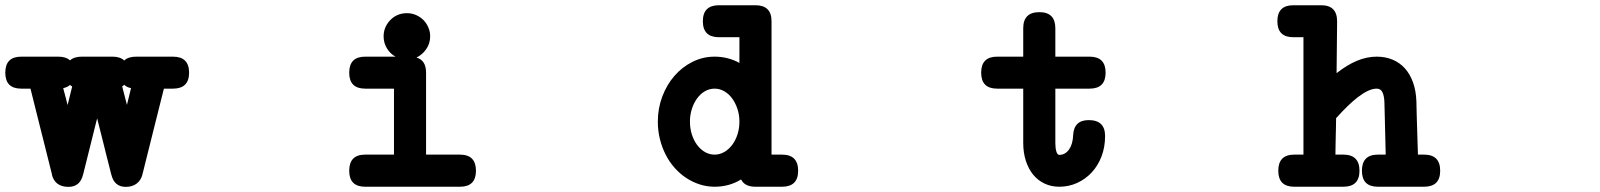

<svg xmlns="http://www.w3.org/2000/svg" viewBox="-70 -667 6110 733"><path d="M430.2 -330.6Q414.1 -333.5 404.3 -343.3Q400.4 -339.4 396.5 -337.4Q398.9 -327.1 400.1 -322.8Q401.4 -318.4 402.8 -312.7Q404.3 -307.1 406.7 -297.4Q409.2 -287.6 414.6 -266.6Q418.5 -282.2 422.4 -298.3Q426.3 -314.5 430.2 -330.6ZM205.6 -336.9Q201.2 -338.9 197.3 -342.8Q187 -333.5 171.4 -330.6Q173.3 -322.3 174.3 -318.6Q175.3 -314.9 176.8 -309.8Q178.2 -304.7 180.7 -295.2Q183.1 -285.6 188 -266.1Q190.4 -275.4 192.4 -283.2Q194.3 -291 196.3 -299.1Q198.2 -307.1 200.4 -316.2Q202.6 -325.2 205.6 -336.9ZM11.2 -328.6Q-49.8 -328.6 -49.8 -389.6Q-49.8 -450.7 11.2 -450.7H152.3Q181.6 -450.7 197.3 -436.5Q212.9 -450.7 242.2 -450.7H359.9Q388.7 -450.7 404.3 -436Q419.4 -450.7 449.7 -450.7H590.3Q651.9 -450.7 651.9 -389.6Q651.9 -328.6 590.3 -328.6H555.7Q535.2 -246.6 514.6 -164.6Q494.1 -82.5 473.6 -0.5Q468.3 21 451.9 33.7Q435.5 46.4 410.2 46.4Q366.2 46.4 355 -0.5V0Q348.1 -27.3 343.3 -46.4Q338.4 -65.4 334.7 -80.1Q331.1 -94.7 327.9 -107.7Q324.7 -120.6 321 -135.3Q317.4 -149.9 312.5 -168.9Q307.6 -188 300.8 -215.3Q287.1 -161.1 273.9 -107.4Q260.7 -53.7 247.1 0V-0.5Q235.8 46.4 191.4 46.4Q165 46.4 148.9 33.9Q132.8 21.5 127.9 -1.5L128.4 -1Q117.7 -44.9 107.4 -85Q97.2 -125 87.4 -164.6Q77.6 -204.1 67.4 -244.4Q57.1 -284.7 46.4 -328.6Z M1686 -76.7Q1747.1 -76.7 1747.1 -15.1Q1747.1 45.9 1686 45.9H1324.2Q1263.2 45.9 1263.2 -15.1Q1263.2 -76.7 1324.2 -76.7H1434.1V-328.6H1324.2Q1263.2 -328.6 1263.2 -389.6Q1263.2 -450.7 1324.2 -450.7H1439.9Q1419.4 -461.9 1407 -482.7Q1394.5 -503.4 1394.5 -528.3Q1394.5 -564 1420.4 -590.8Q1446.3 -616.7 1483.4 -616.7Q1502.4 -616.7 1518.8 -609.4Q1535.2 -602.1 1546.9 -590.1Q1558.6 -578.1 1565.4 -562Q1572.3 -545.9 1572.3 -528.3Q1572.3 -501.5 1557.6 -480Q1543 -458.5 1520 -447.3Q1556.6 -437 1556.6 -389.6V-76.7Z M2674.8 -524.9Q2613.3 -524.9 2613.3 -585.9Q2613.3 -647 2674.8 -647H2814Q2875.5 -647 2875.5 -585.9V-76.7H2915.5Q2977.1 -76.7 2977.1 -15.1Q2977.1 45.9 2915.5 45.9H2814Q2772.9 45.9 2759.3 18.1Q2713.9 45.9 2658.2 45.9Q2628.9 45.9 2601.6 37.1Q2574.2 28.3 2550 12.5Q2525.9 -3.4 2505.9 -25.9Q2485.8 -48.3 2471.7 -75.9Q2457.5 -103.5 2449.5 -135.5Q2441.4 -167.5 2441.4 -202.6Q2441.4 -253.4 2458.5 -298.6Q2475.6 -343.8 2504.9 -377.4Q2534.2 -411.1 2573.7 -430.9Q2613.3 -450.7 2658.2 -450.7Q2709 -450.7 2752.9 -426.8V-524.9ZM2658.2 -328.6Q2638.2 -328.6 2621.1 -318.6Q2604 -308.6 2591.3 -291.3Q2578.6 -273.9 2571.3 -251Q2564 -228 2564 -202.6Q2564 -176.8 2571.3 -153.8Q2578.6 -130.9 2591.3 -113.8Q2604 -96.7 2621.1 -86.7Q2638.2 -76.7 2658.2 -76.7Q2677.7 -76.7 2695.1 -86.7Q2712.4 -96.7 2725.3 -114Q2738.3 -131.3 2745.6 -154.1Q2752.9 -176.8 2752.9 -202.6Q2752.9 -228 2745.4 -251Q2737.8 -273.9 2725.1 -291.3Q2712.4 -308.6 2695.1 -318.6Q2677.7 -328.6 2658.2 -328.6Z M3736.8 -328.6Q3675.8 -328.6 3675.8 -389.6Q3675.8 -450.7 3736.8 -450.7H3836.4V-559.1Q3836.4 -620.6 3897.9 -620.6Q3959 -620.6 3959 -559.1V-450.7H4089.8Q4150.9 -450.7 4150.9 -389.6Q4150.9 -328.6 4089.8 -328.6H3959V-121.6Q3959 -101.1 3962.9 -88.4Q3966.8 -75.7 3974.1 -75.7Q3985.8 -75.7 3995.4 -81.3Q4004.9 -86.9 4011.7 -96.9Q4018.6 -106.9 4022.5 -120.6Q4026.4 -134.3 4026.9 -150.4Q4029.8 -208.5 4086.4 -208.5Q4148.9 -208.5 4148.9 -147.9Q4148.9 -105.5 4135.3 -69.8Q4121.6 -34.2 4097.7 -8.5Q4073.7 17.1 4042 31.5Q4010.3 45.9 3974.1 45.9Q3943.4 45.9 3918 33.9Q3892.6 22 3874.5 0Q3856.4 -22 3846.4 -53Q3836.4 -84 3836.4 -121.6V-328.6Z M4867.7 -524.9Q4806.6 -524.9 4806.6 -585.9Q4806.6 -647 4867.7 -647H4974.1Q5034.7 -647 5034.7 -585.4L5032.7 -387.7Q5072.3 -418.9 5110.1 -434.8Q5147.9 -450.7 5186 -450.7Q5219.2 -450.7 5246.6 -439.2Q5273.9 -427.7 5293.5 -406Q5313 -384.3 5324.5 -352.5Q5335.9 -320.8 5337.4 -280.3Q5337.9 -252 5338.6 -227.3Q5339.4 -202.6 5340.1 -178.7Q5340.8 -154.8 5341.6 -129.9Q5342.3 -105 5343.3 -76.7H5366.7Q5428.2 -76.7 5428.2 -15.1Q5428.2 45.9 5366.7 45.9H5190.4Q5129.4 45.9 5129.4 -15.1Q5129.4 -76.7 5190.4 -76.7H5220.2Q5219.2 -127 5217.8 -176.8Q5216.3 -226.6 5215.3 -276.9Q5214.4 -300.8 5207.8 -314.7Q5201.2 -328.6 5186 -328.6Q5169.9 -328.6 5151.6 -319.8Q5133.3 -311 5113.8 -295.9Q5094.2 -280.8 5073.2 -260.3Q5052.2 -239.7 5030.8 -215.8Q5030.8 -197.3 5030.3 -180.7Q5029.8 -164.1 5029.5 -147.7Q5029.3 -131.3 5028.8 -114.3Q5028.3 -97.2 5028.3 -76.7H5058.6Q5120.1 -76.7 5120.1 -15.1Q5120.1 45.9 5058.6 45.9H4871.1Q4810.1 45.9 4810.1 -15.1Q4810.1 -76.7 4871.1 -76.7H4906.2V-524.9Z"/></svg>

Font: Erica Type
Style: Bold Italic
Weight: 700
Monospace: yes
Designer: Peter Wiegel
Foundry: Peter Wiegel
Version: Version 1.000 2010 initial release